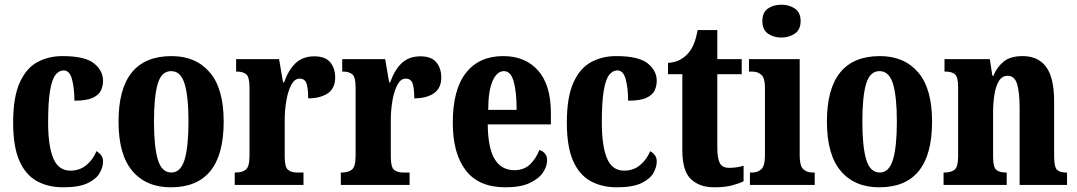

<svg xmlns="http://www.w3.org/2000/svg" viewBox="-20 -788 4587 818"><path d="M249 10Q185 10 137 -16.5Q89 -43 62.5 -103Q36 -163 36 -266Q36 -374 64 -436Q92 -498 139.5 -523.5Q187 -549 246 -549Q342 -549 380.5 -518Q419 -487 419 -444Q419 -423 410.5 -403.5Q402 -384 375.5 -371.5Q349 -359 297 -359Q297 -411 287 -449.5Q277 -488 251 -488Q231 -488 216 -468.5Q201 -449 193 -400.5Q185 -352 185 -267Q185 -166 207 -113.5Q229 -61 280 -61Q320 -61 348.5 -85Q377 -109 391 -144Q403 -137 411 -126.5Q419 -116 419 -100Q419 -76 404.5 -50.5Q390 -25 353 -7.5Q316 10 249 10Z M708 10Q603 10 544 -59.5Q485 -129 485 -270Q485 -549 711 -549Q814 -549 873.5 -480Q933 -411 933 -270Q933 10 708 10ZM710 -53Q750 -53 766.5 -108Q783 -163 783 -270Q783 -377 766.5 -431Q750 -485 709 -485Q668 -485 652 -431Q636 -377 636 -270Q636 -163 652.5 -108Q669 -53 710 -53Z M980 0V-53H984Q1012 -53 1027.5 -65.5Q1043 -78 1043 -125V-415Q1043 -459 1029.5 -471Q1016 -483 990 -483H986V-536H1169L1186 -437H1190Q1210 -492 1240.5 -520Q1271 -548 1319 -548Q1366 -548 1387 -522.5Q1408 -497 1408 -458Q1408 -412 1376.5 -390.5Q1345 -369 1293 -369Q1293 -411 1286 -432Q1279 -453 1256 -453Q1235 -453 1221 -426.5Q1207 -400 1200 -359.5Q1193 -319 1193 -277V-120Q1193 -76 1207 -64.5Q1221 -53 1245 -53H1273V0Z M1432 0V-53H1436Q1464 -53 1479.5 -65.5Q1495 -78 1495 -125V-415Q1495 -459 1481.5 -471Q1468 -483 1442 -483H1438V-536H1621L1638 -437H1642Q1662 -492 1692.5 -520Q1723 -548 1771 -548Q1818 -548 1839 -522.5Q1860 -497 1860 -458Q1860 -412 1828.5 -390.5Q1797 -369 1745 -369Q1745 -411 1738 -432Q1731 -453 1708 -453Q1687 -453 1673 -426.5Q1659 -400 1652 -359.5Q1645 -319 1645 -277V-120Q1645 -76 1659 -64.5Q1673 -53 1697 -53H1725V0Z M2133 10Q2020 10 1964.5 -62Q1909 -134 1909 -265Q1909 -406 1965 -477.5Q2021 -549 2124 -549Q2218 -549 2272.5 -487.5Q2327 -426 2327 -307V-258H2058Q2059 -157 2087.5 -110Q2116 -63 2171 -63Q2213 -63 2238.5 -88Q2264 -113 2278 -149Q2292 -145 2301.5 -134Q2311 -123 2311 -106Q2311 -79 2293 -52.5Q2275 -26 2236 -8Q2197 10 2133 10ZM2181 -320Q2181 -397 2168.5 -441Q2156 -485 2127 -485Q2097 -485 2078.5 -442.5Q2060 -400 2060 -320Z M2608 10Q2544 10 2496 -16.5Q2448 -43 2421.5 -103Q2395 -163 2395 -266Q2395 -374 2423 -436Q2451 -498 2498.5 -523.5Q2546 -549 2605 -549Q2701 -549 2739.5 -518Q2778 -487 2778 -444Q2778 -423 2769.5 -403.5Q2761 -384 2734.5 -371.5Q2708 -359 2656 -359Q2656 -411 2646 -449.5Q2636 -488 2610 -488Q2590 -488 2575 -468.5Q2560 -449 2552 -400.5Q2544 -352 2544 -267Q2544 -166 2566 -113.5Q2588 -61 2639 -61Q2679 -61 2707.5 -85Q2736 -109 2750 -144Q2762 -137 2770 -126.5Q2778 -116 2778 -100Q2778 -76 2763.5 -50.5Q2749 -25 2712 -7.5Q2675 10 2608 10Z M3023 10Q2960 10 2923.5 -25Q2887 -60 2887 -148V-472H2826V-520Q2859 -522 2881 -535.5Q2903 -549 2915 -565Q2927 -579 2936.5 -602Q2946 -625 2952 -660H3036V-536H3140V-472H3036V-159Q3036 -114 3046.5 -93.5Q3057 -73 3086 -73Q3121 -73 3148 -82V-16Q3134 -8 3102 1Q3070 10 3023 10Z M3309 -628Q3275 -628 3251.5 -645Q3228 -662 3228 -698Q3228 -735 3251.5 -751.5Q3275 -768 3309 -768Q3342 -768 3366.5 -751.5Q3391 -735 3391 -698Q3391 -662 3366.5 -645Q3342 -628 3309 -628ZM3175 0V-53H3185Q3209 -53 3224 -67.5Q3239 -82 3239 -125V-415Q3239 -455 3224 -469Q3209 -483 3185 -483H3171V-536H3387V-125Q3387 -82 3402 -67.5Q3417 -53 3442 -53H3451V0Z M3726 10Q3621 10 3562 -59.5Q3503 -129 3503 -270Q3503 -549 3729 -549Q3832 -549 3891.5 -480Q3951 -411 3951 -270Q3951 10 3726 10ZM3728 -53Q3768 -53 3784.5 -108Q3801 -163 3801 -270Q3801 -377 3784.5 -431Q3768 -485 3727 -485Q3686 -485 3670 -431Q3654 -377 3654 -270Q3654 -163 3670.5 -108Q3687 -53 3728 -53Z M4000 0V-53H4004Q4032 -53 4047 -65Q4062 -77 4062 -122V-418Q4062 -460 4048.5 -471.5Q4035 -483 4008 -483H4004V-536H4197L4208 -465H4212Q4228 -503 4256.5 -526Q4285 -549 4337 -549Q4403 -549 4437 -503Q4471 -457 4471 -355V-124Q4471 -77 4483 -65Q4495 -53 4522 -53H4526V0H4324V-329Q4324 -393 4313.5 -429Q4303 -465 4273 -465Q4249 -465 4235.5 -442.5Q4222 -420 4216.5 -384.5Q4211 -349 4211 -309V-119Q4211 -76 4224.5 -64.5Q4238 -53 4265 -53H4269V0Z"/></svg>

Font: Noto Serif Myanmar ExtraCondensed ExtraBold
Style: Regular
Weight: 800
Width: 2
Designer: Ben Mitchell and the Monotype Design Team
Foundry: Monotype Imaging Inc.
Version: Version 2.106; ttfautohint (v1.8.4.7-5d5b)